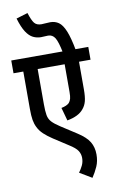

<svg xmlns="http://www.w3.org/2000/svg" viewBox="-113 -953 715 1198"><g transform="rotate(-10 244.0 -354.5)"><path d="M488 -541H415V-366Q415 -319 408 -292Q401 -265 384 -245Q353 -206 280 -193L257 -276Q292 -283 307 -298Q316 -309 320 -323Q324 -337 324 -366V-541H153V-317Q153 -274 157.5 -248.5Q162 -223 178.5 -205Q195 -187 229 -165L328 -101Q381 -67 401.5 -32.5Q422 2 422 47Q422 90 407 123.5Q392 157 372 187L295 141Q309 122 319.5 100.5Q330 79 330 53Q330 29 317 8Q304 -13 262 -39L171 -98Q139 -119 116.5 -140Q94 -161 82 -186Q71 -208 66.5 -234Q62 -260 62 -305V-541H0V-622H488ZM326 -615Q312 -685 296.5 -710Q281 -735 253 -735Q242 -735 230.5 -734Q219 -733 208 -733Q182 -733 158.5 -744.5Q135 -756 115 -786.5Q95 -817 78 -874L151 -896Q166 -848 180.5 -830Q195 -812 225 -812Q238 -812 251.5 -813.5Q265 -815 281 -815Q311 -815 334 -799Q357 -783 375 -739.5Q393 -696 408 -615Z"/></g></svg>

Font: Noto Sans Devanagari UI Condensed Medium
Style: Regular
Weight: 500
Width: 3
Designer: Jelle Bosma - Monotype Design Team
Foundry: Monotype Imaging Inc.
Version: Version 2.003